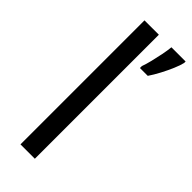

<svg xmlns="http://www.w3.org/2000/svg" viewBox="-248 -796 832 832"><g transform="rotate(45 168.5 -380.0)"><path d="M173 0H85V-760H173ZM337 -751Q333 -733 321.5 -706Q310 -679 295 -650.5Q280 -622 265 -600H217V-612Q224 -631 230.5 -657.5Q237 -684 242.5 -711.5Q248 -739 250 -760H337Z"/></g></svg>

Font: Noto Sans Nabataean
Style: Regular
Weight: 400
Designer: Monotype Design Team
Foundry: Monotype Imaging Inc.
Version: Version 2.001; ttfautohint (v1.8.4.7-5d5b)